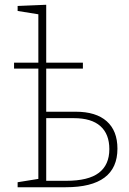

<svg xmlns="http://www.w3.org/2000/svg" viewBox="-20 -786 542 806"><path d="M298 -317Q383 -317 428 -277Q473 -237 473 -162Q473 0 256 0H54V-21L141 -35V-498H39V-523H141V-726L54 -740V-761L174 -766V-523H328V-498H174V-317ZM258 -27Q351 -27 395 -60.5Q439 -94 439 -160Q439 -223 401.5 -256.5Q364 -290 290 -290H174V-27Z"/></svg>

Font: Bitter Pro ExtraLight
Style: Regular
Weight: 275
Designer: Sol Matas, and Bitter project Authors
Foundry: Sol Matas
Version: Version 1.010